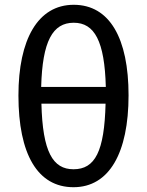

<svg xmlns="http://www.w3.org/2000/svg" viewBox="-20 -770 614 802"><path d="M57 -371C57 -126 137 12 287 12C436 12 517 -131 517 -372C517 -610 438 -750 288 -750C138 -750 57 -605 57 -371ZM153 -337H421C416 -137 377 -63 287 -63C201 -63 158 -135 153 -337ZM152 -407C157 -598 200 -675 288 -675C375 -675 417 -598 422 -407Z"/></svg>

Font: FiraGO Unicode
Style: Regular
Weight: 400
Designer: bBox Type
Foundry: bBox Type GmbH
Version: Version 1.001;PS 001.001;hotconv 1.0.88;makeotf.lib2.5.64775